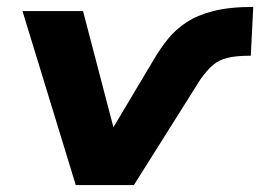

<svg xmlns="http://www.w3.org/2000/svg" viewBox="-20 -535 752 555"><path d="M199 0 45 -503H220L310 -159H303L424 -362Q444 -396 466 -423Q488 -450 519 -470.5Q550 -491 596.5 -503Q643 -515 712 -515L705 -374Q664 -374 638.5 -368Q613 -362 595.5 -347Q578 -332 559 -305L367 0Z"/></svg>

Font: Nunito Sans 7pt SemiExpanded ExtraBold
Style: Italic
Weight: 800
Width: 6
Italic angle: -9°
Designer: Vernon Adams
Foundry: Vernon Adams
Version: Version 3.101;gftools[0.9.27]